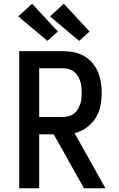

<svg xmlns="http://www.w3.org/2000/svg" viewBox="-20 -1009 640 1029"><path d="M83 0V-735H319Q348 -735 376.5 -729Q405 -723 430 -709Q455 -695 474 -673Q493 -651 504.5 -624.5Q516 -598 520.5 -569.5Q525 -541 525 -512Q525 -477 518 -441.5Q511 -406 492 -376Q473 -346 443.5 -325Q414 -304 380 -295L545 0H430L268 -289H190V0ZM319 -382Q334 -382 349.5 -386.5Q365 -391 377 -400.5Q389 -410 397 -423.5Q405 -437 410 -451.5Q415 -466 416.5 -481.5Q418 -497 418 -512Q418 -528 416.5 -543.5Q415 -559 410 -573.5Q405 -588 397 -601.5Q389 -615 377 -624.5Q365 -634 349.5 -638.5Q334 -643 319 -643H190V-382ZM404 -790 248 -921 322 -989 460 -840ZM234 -790 78 -921 152 -989 290 -840Z"/></svg>

Font: Iosevka Custom SmBdEx
Style: Regular
Weight: 600
Width: 7
Monospace: yes
Designer: Belleve Invis
Foundry: Belleve Invis
Version: Version 11.2.4; ttfautohint (v1.8.4)